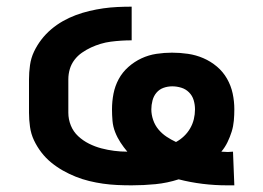

<svg xmlns="http://www.w3.org/2000/svg" viewBox="-20 -548 790 576"><path d="M661 8Q624 8 587.5 3.5Q551 -1 516 -10Q482 1 446.5 4.5Q411 8 375 8Q374 8 374 8Q374 8 374 8Q353 8 331.5 7Q310 6 289 3Q268 0 247.5 -5Q227 -10 207 -18Q187 -26 168.5 -36.5Q150 -47 133.5 -60.5Q117 -74 104 -91Q91 -108 82 -127Q73 -146 70 -167.5Q67 -189 67 -210V-310Q67 -331 70 -352.5Q73 -374 82 -393Q91 -412 104 -429Q117 -446 133.5 -460Q150 -474 168.5 -484.5Q187 -495 207 -502.5Q227 -510 248 -515Q269 -520 290 -523Q311 -526 332.5 -527Q354 -528 375 -528V-427Q359 -427 343.5 -426Q328 -425 312.5 -423Q297 -421 282 -416.5Q267 -412 253 -405.5Q239 -399 226 -390Q213 -381 203.5 -368.5Q194 -356 189.5 -341Q185 -326 185 -310V-210Q185 -190 192.5 -171.5Q200 -153 214.5 -139.5Q229 -126 247 -117Q265 -108 284 -103Q303 -98 322.5 -95.5Q342 -93 362 -93Q351 -106 341.5 -120.5Q332 -135 325.5 -151.5Q319 -168 317.5 -185.5Q316 -203 316 -220Q316 -244 320.5 -267Q325 -290 336 -310.5Q347 -331 365 -347Q383 -363 404.5 -373Q426 -383 449.5 -386.5Q473 -390 496 -390Q520 -390 544 -386.5Q568 -383 590 -373.5Q612 -364 630.5 -348.5Q649 -333 661 -312Q673 -291 678 -267.5Q683 -244 683 -220Q683 -203 681.5 -186Q680 -169 675 -153Q670 -137 662.5 -121.5Q655 -106 644 -93Q649 -93 654 -92.5Q659 -92 664 -92Q667 -92 671 -92.5Q675 -93 679 -93L683 8Q678 8 672 8Q666 8 661 8ZM508 -122Q521 -129 532 -139.5Q543 -150 550.5 -163Q558 -176 561.5 -190.5Q565 -205 565 -220Q565 -234 561 -247.5Q557 -261 547 -271Q537 -281 523.5 -285Q510 -289 497 -289Q483 -289 470.5 -284.5Q458 -280 449.5 -270Q441 -260 437.5 -246.5Q434 -233 434 -220Q434 -204 439.5 -188Q445 -172 455.5 -159.5Q466 -147 479.5 -138Q493 -129 508 -122Z"/></svg>

Font: Zed Sans Extended
Style: Bold
Weight: 700
Width: 7
Designer: Belleve Invis
Foundry: Belleve Invis
Version: Version 1.0.0; ttfautohint (v1.8.4)